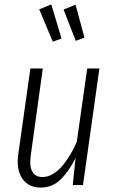

<svg xmlns="http://www.w3.org/2000/svg" viewBox="-20 -830 513 861"><path d="M210 -810.1 255.9 -657.2 216.8 -643.1 155.8 -788.1ZM318.8 -809.1 358.9 -661.1 319.8 -647 265.1 -787.1ZM162.1 11.2Q107.9 11.2 80.1 -29.3Q52.2 -69.8 62 -138.2L116.2 -522.9H171.9L118.2 -134.8Q110.8 -85.4 124.8 -60.8Q138.7 -36.1 169.9 -36.1Q252 -36.1 324.2 -192.9L371.1 -522.9H425.8L352.1 0H306.2L318.8 -121.1Q287.1 -58.6 250.2 -23.7Q213.4 11.2 162.1 11.2Z"/></svg>

Font: Fira Sans Compressed Light
Style: Italic
Weight: 300
Width: 3
Italic angle: -8°
Designer: Carrois Corporate & Edenspiekermann AG
Foundry: Carrois Corporate GbR & Edenspiekermann AG
Version: Version 4.203;PS 004.203;hotconv 1.0.88;makeotf.lib2.5.64775